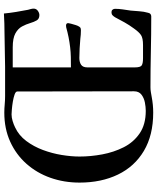

<svg xmlns="http://www.w3.org/2000/svg" viewBox="69 -860 802 980"><g transform="rotate(-90 470.0 -370.0)"><path d="M493 -683Q493 -691 477.5 -696.5Q462 -702 441 -705.5Q420 -709 401 -710.5Q382 -712 376 -712Q360 -712 342 -706.5Q324 -701 310 -694Q269 -675 240.5 -637Q212 -599 194.5 -552Q177 -505 169 -456Q161 -407 161 -365Q161 -308 172 -249Q183 -190 208.5 -139.5Q234 -89 279.5 -58Q325 -27 394 -27Q414 -27 437 -31.5Q460 -36 477 -49Q494 -62 494 -87ZM916 -599Q916 -586 905 -578Q894 -570 883 -570Q864 -570 856 -583.5Q848 -597 842 -617.5Q836 -638 825 -658.5Q814 -679 789.5 -692.5Q765 -706 719 -706H616V-409H618Q644 -409 669 -409.5Q694 -410 719 -413Q745 -416 770 -421Q795 -426 820 -433Q823 -434 829 -434Q842 -434 842 -423Q842 -420 839 -408.5Q836 -397 832.5 -386Q829 -375 827 -372Q823 -364 819 -361Q815 -358 805 -358Q783 -358 762 -361Q738 -363 713.5 -364.5Q689 -366 664 -366Q643 -366 629.5 -357Q616 -348 616 -325V-83Q616 -54 626.5 -47.5Q637 -41 663 -41H730Q765 -41 780.5 -51Q796 -61 815 -88Q832 -111 845.5 -135Q859 -159 872 -184Q877 -192 882.5 -197Q888 -202 898 -202Q906 -202 910.5 -196.5Q915 -191 915 -184Q915 -165 912 -144.5Q909 -124 906 -104Q904 -83 902.5 -60Q901 -37 895 -16Q892 1 876 1Q785 1 695 -1Q605 -3 514 -3Q502 -3 490 -1Q478 1 467 3Q446 7 426 9Q406 11 385 11Q270 11 190 -36.5Q110 -84 69 -169Q28 -254 28 -365Q28 -444 52.5 -513.5Q77 -583 124 -636Q171 -689 237 -719Q303 -749 385 -749Q406 -749 427 -747Q448 -745 470 -745H620Q662 -745 704.5 -746.5Q747 -748 790 -748Q840 -748 891 -751Q894 -720 899 -689.5Q904 -659 910 -628Q912 -621 914 -613.5Q916 -606 916 -599Z"/></g></svg>

Font: Kaisei Tokumin
Style: Bold
Weight: 700
Designer: Font-Kai, 金井和夫
Foundry: KAZUO KANAI
Version: Version 5.003